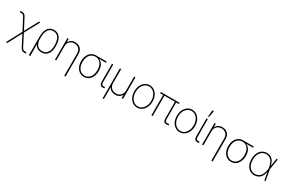

<svg xmlns="http://www.w3.org/2000/svg" viewBox="166 -2309 6085 4082"><g transform="rotate(30 3209.0 -267.5)"><path d="M304.7 -167.5 167 -430.7Q149.9 -463.9 138.7 -478Q127.4 -492.2 112.5 -496.6Q97.7 -501 67.4 -501H46.9V-531.2H67.4Q104 -531.2 124 -524.9Q144 -518.6 159.2 -501Q174.3 -483.4 194.3 -445.3L322.3 -199.2L500 -530.3H535.2L339.4 -168L475.6 99.6Q492.2 132.3 503.9 146Q515.6 159.7 530.8 163.8Q545.9 168 576.2 168H595.7V199.2H576.2Q539.6 199.2 519.3 192.9Q499 186.5 483.6 169.2Q468.3 151.9 449.2 114.3L322.3 -134.8L144.5 199.2H109.4Z M870.1 -538.1Q935.5 -538.1 981 -504.6Q1026.4 -471.2 1049.3 -408.7Q1072.3 -346.2 1072.3 -259.8V-246.1Q1072.3 -168.5 1049.1 -110.8Q1025.9 -53.2 980 -21.2Q934.1 10.7 868.2 10.7Q809.1 10.7 767.3 -15.9Q725.6 -42.5 703.6 -93.8L706.1 197.3H670.9V-263.7Q670.9 -350.1 693.6 -411.6Q716.3 -473.1 761 -505.6Q805.7 -538.1 870.1 -538.1ZM702.6 -189.9Q712.9 -109.4 754.6 -64.5Q796.4 -19.5 868.2 -19.5Q953.6 -19.5 996.8 -80.3Q1040 -141.1 1040 -246.1V-259.8Q1040 -377.4 997.3 -442.6Q954.6 -507.8 870.1 -507.8Q785.6 -507.8 743.2 -442.9Q700.7 -377.9 702.1 -263.7Z M1231.4 0H1199.2V-530.3H1230.5V-446.3H1234.4Q1252.9 -487.8 1295.2 -512.5Q1337.4 -537.1 1392.6 -537.1Q1445.3 -537.1 1486.3 -514.2Q1527.3 -491.2 1550.3 -449.5Q1573.2 -407.7 1573.2 -353.5V199.2H1541V-352.5Q1541 -397.9 1522 -433.1Q1502.9 -468.3 1468.3 -487.5Q1433.6 -506.8 1388.7 -506.8Q1343.3 -506.8 1307.4 -487.1Q1271.5 -467.3 1251.5 -431.9Q1231.4 -396.5 1231.4 -350.6Z M1911.1 -514.6H2170.9V-484.4H2001.5Q2062.5 -459 2094.7 -399.2Q2127 -339.4 2127 -257.8V-253.9Q2127 -177.7 2099.9 -117.4Q2072.8 -57.1 2023.9 -23.2Q1975.1 10.7 1912.1 10.7Q1849.1 10.7 1800 -22.7Q1751 -56.2 1723.6 -115.7Q1696.3 -175.3 1696.3 -251V-253.9Q1696.3 -329.1 1722.9 -388.2Q1749.5 -447.3 1798.1 -481Q1846.7 -514.6 1911.1 -514.6ZM1912.1 -19.5Q1965.8 -19.5 2006.8 -49.8Q2047.9 -80.1 2070.3 -133.5Q2092.8 -187 2092.8 -254.9V-258.8Q2092.8 -323.7 2071.5 -375Q2050.3 -426.3 2009.8 -455.3Q1969.2 -484.4 1914.1 -484.4Q1857.4 -484.4 1815.7 -454.8Q1773.9 -425.3 1751.7 -372.8Q1729.5 -320.3 1729.5 -253.9V-251Q1729.5 -184.6 1752.2 -131.8Q1774.9 -79.1 1816.4 -49.3Q1857.9 -19.5 1912.1 -19.5Z M2324.2 -530.3V-90.8Q2324.2 -60.1 2338.1 -42.2Q2352.1 -24.4 2374 -24.4Q2387.7 -24.4 2398.4 -25.4Q2409.2 -26.4 2411.1 -27.3L2415 2.9Q2410.2 4.4 2397.9 5.6Q2385.7 6.8 2369.1 6.8Q2335 6.8 2314 -19.5Q2293 -45.9 2293 -90.8V-530.3Z M2487.3 -530.3H2518.6V-180.7Q2518.6 -135.3 2539.1 -99.9Q2559.6 -64.5 2595.7 -44.4Q2631.8 -24.4 2677.7 -24.4Q2723.6 -24.4 2759.8 -44.4Q2795.9 -64.5 2816.4 -100.1Q2836.9 -135.7 2836.9 -180.7V-530.3H2869.1V0H2836.9V-83H2834Q2814.9 -42 2772.9 -17.6Q2731 6.8 2677.7 6.8Q2625 6.8 2582.8 -17.6Q2540.5 -42 2521.5 -83H2518.6V205.1H2487.3Z M2996.1 -263.7Q2996.1 -341.8 3024.9 -404.3Q3053.7 -466.8 3104.7 -502.4Q3155.8 -538.1 3218.8 -538.1Q3281.7 -538.1 3333 -502.4Q3384.3 -466.8 3413.3 -404.1Q3442.4 -341.3 3442.4 -263.7Q3442.4 -185.5 3413.3 -123Q3384.3 -60.5 3333 -24.9Q3281.7 10.7 3218.8 10.7Q3155.8 10.7 3104.7 -24.9Q3053.7 -60.5 3024.9 -123Q2996.1 -185.5 2996.1 -263.7ZM3410.2 -263.7Q3410.2 -332 3385.5 -387.7Q3360.8 -443.4 3317.1 -475.6Q3273.4 -507.8 3218.8 -507.8Q3164.1 -507.8 3120.4 -475.6Q3076.7 -443.4 3052 -387.7Q3027.3 -332 3027.3 -263.7Q3027.3 -195.3 3052 -139.6Q3076.7 -84 3120.4 -51.8Q3164.1 -19.5 3218.8 -19.5Q3273.9 -19.5 3317.6 -51.8Q3361.3 -84 3385.7 -139.6Q3410.2 -195.3 3410.2 -263.7Z M3953.1 -500H3886.7V-99.6Q3886.7 -69.3 3892.3 -53Q3897.9 -36.6 3910.4 -30Q3922.9 -23.4 3945.3 -23.4Q3966.8 -23.4 3990.2 -30.3V0Q3961.9 7.8 3940.4 7.8Q3896.5 7.8 3876 -16.1Q3855.5 -40 3855.5 -93.8V-500H3597.7V0H3566.4V-500H3492.2V-530.3H3953.1Z M4039.1 -263.7Q4039.1 -341.8 4067.9 -404.3Q4096.7 -466.8 4147.7 -502.4Q4198.7 -538.1 4261.7 -538.1Q4324.7 -538.1 4376 -502.4Q4427.2 -466.8 4456.3 -404.1Q4485.4 -341.3 4485.4 -263.7Q4485.4 -185.5 4456.3 -123Q4427.2 -60.5 4376 -24.9Q4324.7 10.7 4261.7 10.7Q4198.7 10.7 4147.7 -24.9Q4096.7 -60.5 4067.9 -123Q4039.1 -185.5 4039.1 -263.7ZM4453.1 -263.7Q4453.1 -332 4428.5 -387.7Q4403.8 -443.4 4360.1 -475.6Q4316.4 -507.8 4261.7 -507.8Q4207 -507.8 4163.3 -475.6Q4119.6 -443.4 4095 -387.7Q4070.3 -332 4070.3 -263.7Q4070.3 -195.3 4095 -139.6Q4119.6 -84 4163.3 -51.8Q4207 -19.5 4261.7 -19.5Q4316.9 -19.5 4360.6 -51.8Q4404.3 -84 4428.7 -139.6Q4453.1 -195.3 4453.1 -263.7Z M4645.5 -530.3V-90.8Q4645.5 -60.1 4659.4 -42.2Q4673.3 -24.4 4695.3 -24.4Q4709 -24.4 4719.7 -25.4Q4730.5 -26.4 4732.4 -27.3L4736.3 2.9Q4731.4 4.4 4719.2 5.6Q4707 6.8 4690.4 6.8Q4656.2 6.8 4635.3 -19.5Q4614.3 -45.9 4614.3 -90.8V-530.3ZM4636.7 -740.2H4673.8L4644.5 -581.1H4621.1Z M4842.8 0H4810.5V-530.3H4841.8V-446.3H4845.7Q4864.3 -487.8 4906.5 -512.5Q4948.7 -537.1 5003.9 -537.1Q5056.6 -537.1 5097.7 -514.2Q5138.7 -491.2 5161.6 -449.5Q5184.6 -407.7 5184.6 -353.5V199.2H5152.3V-352.5Q5152.3 -397.9 5133.3 -433.1Q5114.3 -468.3 5079.6 -487.5Q5044.9 -506.8 5000 -506.8Q4954.6 -506.8 4918.7 -487.1Q4882.8 -467.3 4862.8 -431.9Q4842.8 -396.5 4842.8 -350.6Z M5522.5 -514.6H5782.2V-484.4H5612.8Q5673.8 -459 5706.1 -399.2Q5738.3 -339.4 5738.3 -257.8V-253.9Q5738.3 -177.7 5711.2 -117.4Q5684.1 -57.1 5635.3 -23.2Q5586.4 10.7 5523.4 10.7Q5460.4 10.7 5411.4 -22.7Q5362.3 -56.2 5335 -115.7Q5307.6 -175.3 5307.6 -251V-253.9Q5307.6 -329.1 5334.2 -388.2Q5360.8 -447.3 5409.4 -481Q5458 -514.6 5522.5 -514.6ZM5523.4 -19.5Q5577.1 -19.5 5618.2 -49.8Q5659.2 -80.1 5681.6 -133.5Q5704.1 -187 5704.1 -254.9V-258.8Q5704.1 -323.7 5682.9 -375Q5661.6 -426.3 5621.1 -455.3Q5580.6 -484.4 5525.4 -484.4Q5468.8 -484.4 5427 -454.8Q5385.3 -425.3 5363 -372.8Q5340.8 -320.3 5340.8 -253.9V-251Q5340.8 -184.6 5363.5 -131.8Q5386.2 -79.1 5427.7 -49.3Q5469.2 -19.5 5523.4 -19.5Z M5873 -263.7Q5873 -342.8 5901.4 -405Q5929.7 -467.3 5980.5 -502.2Q6031.2 -537.1 6095.7 -537.1Q6178.7 -537.1 6231.7 -484.4Q6284.7 -431.6 6300.8 -335H6301.3L6332 -530.3H6362.3L6320.8 -265.1L6369.1 0H6338.9L6304.2 -194.3H6302.7Q6284.2 -86.4 6228 -37.8Q6171.9 10.7 6094.7 10.7Q6027.8 10.7 5977.5 -23.7Q5927.2 -58.1 5900.1 -120.4Q5873 -182.6 5873 -263.7ZM6094.7 -19.5Q6168.9 -19.5 6219.2 -72Q6269.5 -124.5 6286.1 -237.3L6291 -268.1L6287.1 -290Q6269 -395.5 6221.7 -451.2Q6174.3 -506.8 6095.7 -506.8Q6040 -506.8 5996.6 -475.8Q5953.1 -444.8 5928.7 -389.4Q5904.3 -334 5904.3 -263.7Q5904.3 -191.9 5928 -136.5Q5951.7 -81.1 5994.9 -50.3Q6038.1 -19.5 6094.7 -19.5Z"/></g></svg>

Font: Pretendard Thin
Style: Regular
Weight: 100
Designer: Base glyphs from Inter by Rasmus Andersson; Hangeul glyphs from Noto Sans CJK(Source Han Sans) by Jang Soo-young and Kan
Foundry: Kil Hyung-jin
Version: Version 1.309